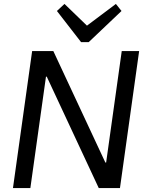

<svg xmlns="http://www.w3.org/2000/svg" viewBox="-20 -961 755 981"><path d="M690.9 -700 592.9 0H484.6L218.9 -569.4H214.9L135.1 0H46.2L144.2 -700H252.5L518.3 -130.6H522.3L602 -700ZM600.8 -904.9 433.2 -745.7H394.3L270.8 -904.9L309.5 -940.9L443.1 -811.8H400.1L572.1 -940.9Z"/></svg>

Font: Pathway Extreme 8pt Thin
Style: Italic
Weight: 100
Italic angle: -8°
Designer: Eduardo Rodriguez Tunni
Foundry: Eduardo Rodriguez Tunni
Version: Version 1.000